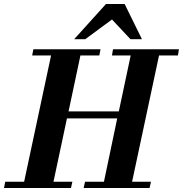

<svg xmlns="http://www.w3.org/2000/svg" viewBox="-39 -935 910 955"><path d="M851 -690 846 -659H752L618 -31H712L705 0H377L384 -31H478L544 -346H294L227 -31H321L314 0H-19L-13 -31H81L215 -659H121L127 -690H461L455 -659H361L302 -381H552L611 -659H518L523 -690ZM667 -740H610L518 -838L385 -740H330L488 -915H581Z"/></svg>

Font: GFS Didot
Style: Bold Italic
Weight: 700
Italic angle: -12°
Designer: Designed by Takis Katsoulidis and George D. Matthiopoulos.
Foundry: Designed by Takis Katsoulidis and George D. Matthiopoulos.
Version: Version 1.0